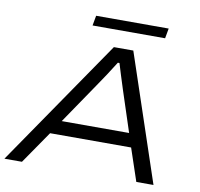

<svg xmlns="http://www.w3.org/2000/svg" viewBox="-99 -928 1065 1022"><g transform="rotate(10 433.5 -417.0)"><path d="M329.1 -779.8 338.9 -834H731L721.2 -779.8ZM-9.8 0 460.9 -686H565.9L795.9 0H703.1L644 -175.8H206.1L85 0ZM255.9 -250H620.1L547.9 -470.2Q541 -490.2 523.2 -548.1Q505.4 -606 504.9 -607.9H496.1Q450.2 -534.2 405.8 -470.2Z"/></g></svg>

Font: Archivo Expanded Light
Style: Italic
Weight: 300
Width: 7
Italic angle: -10°
Designer: Hector Gatti
Foundry: Omnibus-Type
Version: Version 2.001